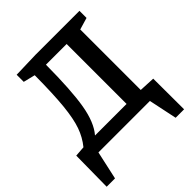

<svg xmlns="http://www.w3.org/2000/svg" viewBox="-238 -851 1187 1187"><g transform="rotate(-45 355.0 -258.0)"><path d="M8 -83 5 186H78L119 0H569L608 186H682L681 -83L577 -88V-617L655 -640V-702H271L101 -697V-635L178 -616Q177 -451 167 -353Q157 -255 136 -195.5Q115 -136 76 -88ZM178 -89Q231 -150 251.5 -270Q272 -390 273 -613H454V-89Z"/></g></svg>

Font: Bitter Pro SemiBold
Style: Regular
Weight: 600
Designer: Sol Matas, and Bitter project Authors
Foundry: Sol Matas
Version: Version 1.010